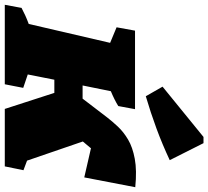

<svg xmlns="http://www.w3.org/2000/svg" viewBox="-84 -816 870 802"><g transform="rotate(90 351.0 -415.0)"><path d="M-30 0 -17 -70Q-2 -78 14.5 -85.5Q31 -93 50 -100L129 -440L64 -467L78 -544H406L393 -474Q380 -466 364 -458Q348 -450 331 -443L307 -325H362L440 -427Q457 -449 479 -472.5Q501 -496 533 -515Q565 -534 613.5 -543Q662 -552 732 -545L691 -332L569 -360L567 -357L541 -326L621 -93L661 -78L645 0H405L338 -207H283L261 -96L317 -77L302 0ZM352 -589 312 -659 522 -830H548L619 -689Q553 -658 486.5 -633.5Q420 -609 352 -589Z"/></g></svg>

Font: Piazzolla SC Black
Style: Italic
Weight: 900
Italic angle: -11.3°
Designer: Juan Pablo del Peral
Foundry: Huerta Tipografica
Version: Version 1.330